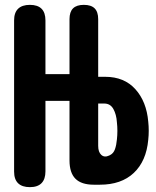

<svg xmlns="http://www.w3.org/2000/svg" viewBox="-20 -760 640 790"><path d="M266 -345H167V-55Q167 -23 151 -6.5Q135 10 103 10Q71 10 54.5 -6Q38 -22 38 -54V-676Q38 -708 54.5 -724Q71 -740 103 -740Q135 -740 151 -724Q167 -708 167 -676V-455H266V-681Q266 -711 280.5 -725.5Q295 -740 325 -740Q355 -740 369.5 -725.5Q384 -711 384 -681V-444H413Q491 -444 537 -393Q583 -342 590 -259Q592 -241 592 -222Q592 -203 590 -185Q582 -97 530.5 -48.5Q479 0 391 0H366Q315 0 290.5 -24.5Q266 -49 266 -100ZM384 -160Q384 -134 397 -122.5Q410 -111 429 -120L433 -122Q447 -129 453 -146Q459 -163 461 -186Q463 -203 463 -221.5Q463 -240 461 -257Q459 -289 446.5 -311.5Q434 -334 409 -334H384Z"/></svg>

Font: Maple Mono NL ExtraBold
Style: Regular
Weight: 800
Monospace: yes
Designer: subframe7536
Version: Version 7.000